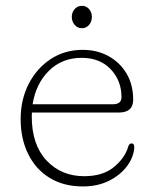

<svg xmlns="http://www.w3.org/2000/svg" viewBox="-20 -644 539 674"><path d="M447.5 -294Q447.5 -249 397.5 -249H92Q91.5 -242 91.5 -235Q91.5 -136 143.2 -80.8Q195 -25.5 275.5 -25.5Q341 -25.5 379.8 -57.5Q418.5 -89.5 429.5 -127.5Q433 -140.5 441.5 -140.5Q447.5 -140.5 449.5 -136.2Q451.5 -132 451.5 -126.5Q449 -91.5 425.5 -60.2Q402 -29 362.2 -9.2Q322.5 10.5 271 10.5Q203 10.5 154 -19.8Q105 -50 78.8 -103.5Q52.5 -157 52.5 -226Q52.5 -294.5 80.8 -349.5Q109 -404.5 158.2 -436.8Q207.5 -469 270.5 -469Q320.5 -469 360.5 -447.2Q400.5 -425.5 424 -386.2Q447.5 -347 447.5 -294ZM266.5 -441Q198 -441 152 -395.8Q106 -350.5 94.5 -278H376.5Q406.5 -278 406.5 -303Q406.5 -361 368.5 -401Q330.5 -441 266.5 -441ZM267.5 -545Q252 -545 242 -556.8Q232 -568.5 232 -584.5Q232 -600.5 242 -612Q252 -623.5 267.5 -623.5Q283 -623.5 292.8 -612Q302.5 -600.5 302.5 -584.5Q302.5 -568.5 292.8 -556.8Q283 -545 267.5 -545Z"/></svg>

Font: Fraunces 9pt S100 Thin
Style: Regular
Weight: 100
Version: Version 1.000; ttfautohint (v1.8.3)